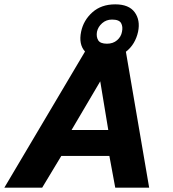

<svg xmlns="http://www.w3.org/2000/svg" viewBox="-46 -863 794 883"><path d="M-26 0 345 -626Q315 -659 327 -717Q338 -770 379 -806.5Q420 -843 484 -843Q547 -843 573.5 -806.5Q600 -770 589 -717Q583 -689 569 -665.5Q555 -642 533 -625L640 0H484L457 -146H236L148 0ZM446 -662Q474 -662 492.5 -678Q511 -694 515 -717Q520 -740 511 -756.5Q502 -773 469 -773Q443 -773 424 -756.5Q405 -740 400 -717Q396 -694 405.5 -678Q415 -662 446 -662ZM283 -265H452L415 -489Z"/></svg>

Font: Kanit SemiBold
Style: Italic
Weight: 600
Italic angle: -12°
Designer: Katatrad Team
Foundry: CadsonDemak
Version: Version 2.000; ttfautohint (v1.8.3)